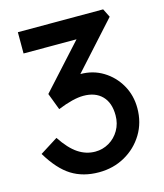

<svg xmlns="http://www.w3.org/2000/svg" viewBox="-107 -781 744 872"><g transform="rotate(-15 264.5 -345.0)"><path d="M251 10Q177 10 122.5 -24Q68 -58 20 -138L104 -191Q141 -135 178.5 -110Q216 -85 259 -85Q294 -85 324 -102.5Q354 -120 372 -151Q390 -182 390 -221Q390 -280 358.5 -312Q327 -344 271 -344Q224 -344 150 -314L120 -393L308 -600H59V-700H460L480 -660L284 -443Q343 -443 390.5 -414Q438 -385 466 -336Q494 -287 494 -227Q494 -159 461.5 -105.5Q429 -52 374 -21Q319 10 251 10Z"/></g></svg>

Font: Lexend Deca
Style: Regular
Weight: 400
Designer: Bonnie Shaver-Troup, Thomas Jockin
Foundry: Lexend
Version: Version 1.008; ttfautohint (v1.8.4.7-5d5b)